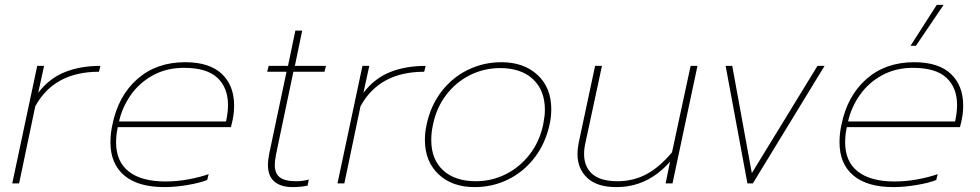

<svg xmlns="http://www.w3.org/2000/svg" viewBox="-20 -749 4002 784"><path d="M132 -480H160L136 -370Q181 -429 244.5 -454.5Q308 -480 390 -480L384 -456Q201 -456 124 -315L58 0H30Z M431 -168Q431 -205 439 -240Q463 -358 541 -426.5Q619 -495 736 -495Q835 -495 885.5 -447.5Q936 -400 936 -318Q936 -286 929 -255L923 -230H461Q454 -199 454 -168Q454 -89 506 -48.5Q558 -8 656 -8Q702 -8 748.5 -16.5Q795 -25 832 -38L826 -14Q796 -2 745.5 6.5Q695 15 651 15Q544 15 487.5 -32.5Q431 -80 431 -168ZM903 -253Q911 -290 911 -320Q911 -391 867.5 -431.5Q824 -472 731 -472Q660 -472 604.5 -441.5Q549 -411 514 -361Q479 -311 466 -253Z M1074 -76Q1074 -93 1079 -120L1150 -456H1071L1077 -480H1156L1186 -624H1214L1184 -480H1311L1305 -456H1178L1107 -118Q1102 -91 1102 -76Q1102 -41 1122.5 -25Q1143 -9 1189 -9Q1217 -9 1241 -16L1236 9Q1208 15 1175 15Q1127 15 1100.5 -7.5Q1074 -30 1074 -76Z M1460 -480H1488L1464 -370Q1509 -429 1572.5 -454.5Q1636 -480 1718 -480L1712 -456Q1529 -456 1452 -315L1386 0H1358Z M1715 -178Q1715 -209 1722 -240Q1738 -317 1782.5 -375Q1827 -433 1891 -464Q1955 -495 2027 -495Q2119 -495 2175 -443Q2231 -391 2231 -303Q2231 -271 2224 -240Q2207 -163 2163 -105.5Q2119 -48 2055.5 -16.5Q1992 15 1918 15Q1826 15 1770.5 -37.5Q1715 -90 1715 -178ZM2198 -240Q2205 -277 2205 -300Q2205 -380 2156.5 -425.5Q2108 -471 2022 -471Q1957 -471 1899.5 -442.5Q1842 -414 1802 -361.5Q1762 -309 1748 -240Q1741 -209 1741 -177Q1741 -98 1789.5 -53.5Q1838 -9 1923 -9Q1988 -9 2045 -37.5Q2102 -66 2142.5 -118Q2183 -170 2198 -240Z M2338 -121Q2338 -141 2343 -166L2410 -480H2438L2371 -168Q2365 -143 2365 -120Q2365 -68 2398.5 -38.5Q2432 -9 2502 -9Q2565 -9 2618.5 -37Q2672 -65 2724 -127L2800 -480H2828L2726 0H2698L2716 -89Q2625 15 2497 15Q2418 15 2378 -22.5Q2338 -60 2338 -121Z M2943 -480H2970L3050 -42L3318 -480H3347L3054 0H3032Z M3805 -729H3833L3720 -562H3698ZM3408 -168Q3408 -205 3416 -240Q3440 -358 3518 -426.5Q3596 -495 3713 -495Q3812 -495 3862.5 -447.5Q3913 -400 3913 -318Q3913 -286 3906 -255L3900 -230H3438Q3431 -199 3431 -168Q3431 -89 3483 -48.5Q3535 -8 3633 -8Q3679 -8 3725.5 -16.5Q3772 -25 3809 -38L3803 -14Q3773 -2 3722.5 6.5Q3672 15 3628 15Q3521 15 3464.5 -32.5Q3408 -80 3408 -168ZM3880 -253Q3888 -290 3888 -320Q3888 -391 3844.5 -431.5Q3801 -472 3708 -472Q3637 -472 3581.5 -441.5Q3526 -411 3491 -361Q3456 -311 3443 -253Z"/></svg>

Font: Prompt Thin
Style: Italic
Weight: 250
Italic angle: -12°
Designer: Katatrad Team
Foundry: CadsonDemak
Version: Version 1.001